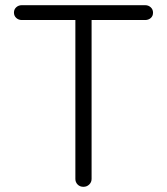

<svg xmlns="http://www.w3.org/2000/svg" viewBox="-20 -720 644 740"><path d="M301.5 0Q287.8 0 279.1 -8.9Q270.5 -17.8 270.5 -30.2V-667.2H333V-30.2Q333 -17.8 323.9 -8.9Q314.8 0 301.5 0ZM539.5 -642.8H64Q51.5 -642.8 42.6 -650.9Q33.8 -659 33.8 -671.5Q33.8 -684 42.6 -692Q51.5 -700 64 -700H539.5Q552 -700 560.9 -691.9Q569.8 -683.8 569.8 -671.2Q569.8 -658 560.9 -650.4Q552 -642.8 539.5 -642.8Z"/></svg>

Font: Quicksand Variable Light
Style: Regular
Weight: 300
Designer: Andrew Paglinawan
Foundry: Andrew Paglinawan
Version: Version 3.004